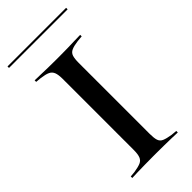

<svg xmlns="http://www.w3.org/2000/svg" viewBox="-221 -743 794 794"><g transform="rotate(-45 176.0 -345.5)"><path d="M166.1 -2.4Q141.1 -2.4 118.5 -2Q96 -1.6 77 -1.2Q58.1 -0.8 42.7 0V-8.9L67.7 -11.3Q92.7 -15.3 105.6 -21Q118.5 -26.6 123.8 -39.9Q129 -53.2 129 -78.2V-492.7Q129 -517.7 123.8 -531Q118.5 -544.4 105.6 -550.4Q92.7 -556.5 67.7 -559.7L42.7 -562.1V-571Q58.1 -571 77 -570.2Q96 -569.4 118.5 -569Q141.1 -568.5 166.1 -568.5H175.8H184.7Q210.5 -568.5 233.1 -569Q255.6 -569.4 274.6 -570.2Q293.5 -571 308.9 -571V-562.1L283.1 -559.7Q258.1 -556.5 244.8 -550.4Q231.5 -544.4 227 -531Q222.6 -517.7 222.6 -492.7V-78.2Q222.6 -53.2 227 -39.9Q231.5 -26.6 244.8 -21Q258.1 -15.3 283.1 -11.3L308.9 -8.9V0Q293.5 -0.8 274.6 -1.2Q255.6 -1.6 233.1 -2Q210.5 -2.4 184.7 -2.4H175.8ZM4 -682.3V-691.1H346.8V-682.3Z"/></g></svg>

Font: Playfair 144pt SemiExpanded Medium
Style: Regular
Weight: 500
Width: 6
Designer: Claus Eggers Sørensen
Foundry: Claus Eggers Sørensen
Version: Version 2.203